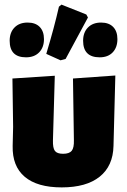

<svg xmlns="http://www.w3.org/2000/svg" viewBox="-20 -803 552 834"><path d="M243 -541 181 -569Q216 -685 236 -774L247 -783L355 -740L362 -727L265 -547ZM93 -554Q22 -554 22 -626Q22 -662 43 -683.5Q64 -705 100 -705Q134 -705 152.5 -686Q171 -667 171 -633Q171 -597 150 -575.5Q129 -554 93 -554ZM413 -554Q341 -554 341 -626Q341 -662 362 -683.5Q383 -705 419 -705Q453 -705 471.5 -686Q490 -667 490 -633Q490 -597 469.5 -575.5Q449 -554 413 -554ZM248 11Q142 11 87.5 -35Q33 -81 35 -169L37 -252L34 -462L218 -474L210 -194Q209 -160 218.5 -147.5Q228 -135 254 -135Q281 -135 291.5 -148Q302 -161 301 -194L297 -462L481 -475L473 -169Q471 -82 413 -35.5Q355 11 248 11Z"/></svg>

Font: Alegreya Sans SC Black
Style: Regular
Weight: 900
Designer: Juan Pablo del Peral
Foundry: Huerta Tipografica
Version: Version 2.007